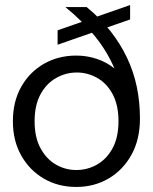

<svg xmlns="http://www.w3.org/2000/svg" viewBox="-20 -728 605 760"><path d="M282 12Q210 12 153.5 -21Q97 -54 64 -112.5Q31 -171 31 -248Q31 -326 64 -384.5Q97 -443 154 -475.5Q211 -508 282 -508Q324 -508 363 -495Q402 -482 433 -457Q418 -492 398.5 -524Q379 -556 355 -585.5Q331 -615 302 -643.5Q273 -672 239 -700H323Q378 -655 417.5 -604.5Q457 -554 483 -499Q509 -444 521.5 -384Q534 -324 534 -259Q534 -176 500.5 -115.5Q467 -55 410 -21.5Q353 12 282 12ZM282 -55Q326 -55 364 -76.5Q402 -98 425.5 -141Q449 -184 449 -248Q449 -312 426 -355Q403 -398 365 -419.5Q327 -441 284 -441Q241 -441 202.5 -419.5Q164 -398 140.5 -355Q117 -312 117 -248Q117 -184 140.5 -141Q164 -98 201.5 -76.5Q239 -55 282 -55ZM208 -551V-608L495 -708V-651Z"/></svg>

Font: DM Sans 36pt
Style: Regular
Weight: 400
Designer: Colophon Foundry, Jonny Pinhorn
Foundry: Colophon Foundry
Version: Version 4.004;gftools[0.9.30]